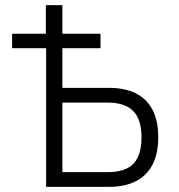

<svg xmlns="http://www.w3.org/2000/svg" viewBox="-20 -725 693 745"><path d="M159 0V-538H27V-594H158V-705H222V-594H370V-538H222V-384H404Q464 -384 506.5 -363Q549 -342 571.5 -299.5Q594 -257 594 -193Q594 -128 571.5 -85.5Q549 -43 506.5 -21.5Q464 0 404 0ZM222 -57H397Q466 -57 497.5 -89.5Q529 -122 529 -192Q529 -262 496.5 -294.5Q464 -327 397 -327H222Z"/></svg>

Font: Nunito Sans 7pt Condensed Light
Style: Regular
Weight: 300
Width: 3
Designer: Vernon Adams
Foundry: Vernon Adams
Version: Version 3.101;gftools[0.9.27]